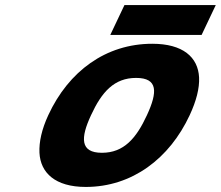

<svg xmlns="http://www.w3.org/2000/svg" viewBox="-20 -729 873 759"><path d="M561 -274C519 -183 470 -125 383 -125C296 -125 298 -184 340 -274C382 -365 431 -421 518 -421C605 -421 603 -365 561 -274ZM136 -125C140 -46 198 10 319 10C502 10 650 -102 730 -274C756 -330 769 -380 767 -423C763 -503 703 -556 582 -556C398 -556 251 -447 171 -274C145 -218 134 -168 136 -125ZM416 -591H777L833 -709H472Z"/></svg>

Font: Passageway
Style: BdSuIt
Weight: 700
Foundry: Ascender Corporation
Version: Version 1.11